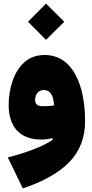

<svg xmlns="http://www.w3.org/2000/svg" viewBox="-20 -778 512 1071"><path d="M236.8 -555.7 338.4 -656.7 236.8 -757.8 136.2 -656.7ZM274.9 0.5C233.4 33.2 125 75.2 23.4 100.1L107.4 272.9C225.1 233.4 312 183.6 369.1 123.5C426.3 63.5 454.6 -11.7 454.6 -101.1C454.6 -302.2 386.7 -471.2 229 -471.2C184.1 -471.2 147 -458 117.2 -431.6C87.4 -405.3 65.4 -370.6 50.8 -328.1C35.6 -285.6 28.3 -239.7 28.3 -191.4C28.3 -69.8 92.3 0.5 210 0.5C229 0.5 252.4 -2 270.5 -7.8ZM280.8 -189.5C259.8 -187 238.8 -185.5 217.8 -185.5C189.9 -185.5 175.8 -197.3 175.8 -221.2C175.8 -251 194.3 -275.9 223.6 -275.9C263.2 -275.9 280.3 -239.7 280.8 -189.5Z"/></svg>

Font: Estedad Black
Style: Regular
Weight: 900
Designer: Amin Abedi
Version: Version 7.3